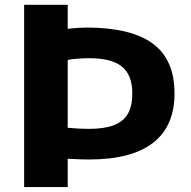

<svg xmlns="http://www.w3.org/2000/svg" viewBox="-20 -760 777 780"><path d="M78 -740.5H255V-643Q298 -648 331.5 -648Q512 -648 600.5 -583Q689 -518 689 -380.5Q689 -247.5 601.8 -179.8Q514.5 -112 340.5 -112Q312 -112 255 -115V0H78ZM517.5 -380.5Q517.5 -455 475.5 -489.2Q433.5 -523.5 344.5 -523.5Q293.5 -523.5 255 -516.5V-241Q298.5 -236.5 340.5 -236.5Q403.5 -236.5 442.2 -251.2Q481 -266 499.2 -297.5Q517.5 -329 517.5 -380.5Z"/></svg>

Font: Encode Sans Expanded
Style: Bold
Weight: 700
Width: 7
Designer: Multiple Designers
Foundry: Impallari Type
Version: Version 2.000